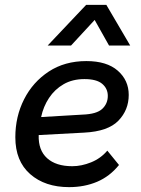

<svg xmlns="http://www.w3.org/2000/svg" viewBox="-20 -760 579 789"><path d="M264 9Q165 9 104 -44.5Q43 -98 43 -196Q43 -281 79 -352Q115 -423 180.5 -466Q246 -509 335 -509Q419 -509 464 -469.5Q509 -430 509 -370Q509 -308 466.5 -264Q424 -220 326 -215L139 -205Q137 -143 173.5 -110Q210 -77 277 -77Q315 -77 354.5 -93Q394 -109 421 -141L469 -82Q431 -35 379 -13Q327 9 264 9ZM327 -435Q278 -435 241.5 -414Q205 -393 181.5 -357.5Q158 -322 149 -279L319 -289Q377 -291 400 -312.5Q423 -334 423 -366Q423 -396 400 -415.5Q377 -435 327 -435ZM515 -573H428L369 -678L272 -573H176L334 -740H417Z"/></svg>

Font: Livvic Medium
Style: Italic
Weight: 500
Italic angle: -10°
Designer: Jacques Le Bailly, Baron von Fonthausen
Version: Version 1.001; ttfautohint (v1.8.2)